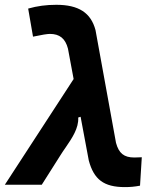

<svg xmlns="http://www.w3.org/2000/svg" viewBox="-41 -762 647 792"><path d="M474.1 9.8C495.6 9.8 513.7 8.3 536.6 3.9L543.9 -113.3C528.3 -112.8 519.5 -112.3 513.2 -112.3C470.7 -112.3 449.2 -129.4 437.5 -172.9L353 -637.7C334 -709.5 283.2 -742.2 191.4 -742.2C149.4 -742.2 112.8 -737.3 75.2 -726.6L95.2 -610.8C132.3 -618.7 154.3 -622.1 165 -622.1C205.1 -622.1 228.5 -603 239.3 -561.5L262.7 -436L-21 0H131.3L208 -121.1C214.4 -131.8 222.2 -142.6 229.5 -153.3C256.3 -192.4 284.2 -233.4 281.7 -277.3L291.5 -280.3L325.2 -100.1C346.2 -22 386.7 9.8 474.1 9.8Z"/></svg>

Font: Cascadia Code NF
Style: Bold Italic
Weight: 700
Italic angle: -10°
Monospace: yes
Designer: Aaron Bell
Foundry: Saja Typeworks
Version: Version 2404.023